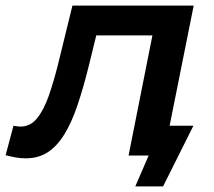

<svg xmlns="http://www.w3.org/2000/svg" viewBox="-68 -554 763 684"><path d="M-48 -1 -20 -106Q-13 -105 -7 -104Q-1 -103 4 -103Q40 -103 64 -132.5Q88 -162 106 -213.5Q124 -265 140 -330L190 -534H622L515 0H390L482 -463L506 -428H251L284 -465L249 -322Q229 -241 208 -179Q187 -117 161 -75Q135 -33 102 -11.5Q69 10 24 10Q5 10 -11.5 7Q-28 4 -48 -1ZM414 110 475 -31 545 0H390L413 -106H621L513 110Z"/></svg>

Font: MOST Montserrat SemiBold
Style: Italic
Weight: 600
Italic angle: -11.3°
Designer: Julieta Ulanovsky
Foundry: Julieta Ulanovsky
Version: Version 8.000;March 11, 2024;FontCreator 15.0.0.2926 64-bit